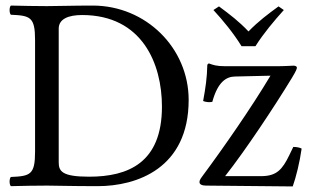

<svg xmlns="http://www.w3.org/2000/svg" viewBox="-20 -667 1130 690"><path d="M191 -84V-564C191 -599 226 -613 275 -613C491 -613 562 -438 562 -284C562 -82 441 -32 300 -32C202 -32 191 -52 191 -84ZM148 -645C112.3 -645 59 -646 19 -647C13 -641 13 -620 19 -614C89 -611 106 -606 106 -523V-122C106 -39 89 -34 19 -31C13 -25 13 -4 19 2C58 1 111.3 0 149 0C186 0 228 2 331 2C472 2 658 -62 658 -308C658 -494 505 -647 313 -647C242 -647 187 -645 148 -645ZM848 -501H898C927 -547 965 -592 1000 -631L981 -644C944 -617 910 -592 873 -554C839 -590 806 -615 767 -644L747 -631C782 -593 819 -548 848 -501ZM731 -439C728.6 -439 725 -435.4 725 -433C724 -388 719 -353 710 -304C718.8 -300.3 731.4 -298.4 743 -301C763 -374 794 -391.3 824 -392L952 -395C884 -281 784 -137 706 -32C697.4 -20.4 697 -17 697 -12C697 -5 705 0 720 0L1032 3C1044 -31 1057 -83 1064 -133C1057.5 -136.7 1046 -139 1034 -139L1020 -110C994.5 -57.2 974.1 -35.2 922 -34H789C863 -128 967 -285 1029 -387C1044.3 -412.2 1047 -420 1047 -424C1047 -428 1042 -431 1035 -431C1030 -431 1002 -429 973 -429H790C757.9 -429 745.5 -433.6 731 -439Z"/></svg>

Font: Libertinus Serif
Style: Regular
Weight: 400
Designer: Philipp H. Poll
Foundry: Khaled Hosny
Version: Version 6.2